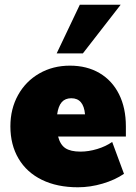

<svg xmlns="http://www.w3.org/2000/svg" viewBox="-20 -784 577 813"><path d="M513 -206H226Q235 -171 257 -156.5Q279 -142 321 -142Q355 -142 391.5 -153Q428 -164 455 -183L505 -48Q467 -22 414.5 -6.5Q362 9 310 9Q222 9 157.5 -22.5Q93 -54 58.5 -112.5Q24 -171 24 -249Q24 -323 56.5 -381.5Q89 -440 146.5 -473Q204 -506 276 -506Q348 -506 401.5 -474.5Q455 -443 484 -385Q513 -327 513 -249ZM222 -300H340Q334 -368 282 -368Q256 -368 241.5 -351.5Q227 -335 222 -300ZM220 -558 318 -764H491L331 -558Z"/></svg>

Font: Nunito Sans Heavy
Style: Regular
Weight: 400
Designer: Vernon Adams
Foundry: Vernon Adams
Version: Version 2.500